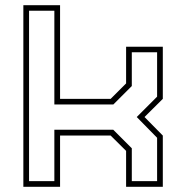

<svg xmlns="http://www.w3.org/2000/svg" viewBox="-20 -720 718 740"><path d="M70 0V-700H211.5V-339H406.5L466 -398.5V-540H607.5V-339L537 -269L607.5 -197.5V0H466V-138.5L406.5 -197.5H211.5V0ZM92 -22H189.5V-220H416.5L488 -148.5V-22H585.5V-189L507 -269L585.5 -347.5V-518.5H488V-388.5L417 -317.5H189.5V-678.5H92Z"/></svg>

Font: Tourney Expanded ExtraLight
Style: Regular
Weight: 200
Width: 7
Designer: Tyler Finck
Foundry: Etcetera Type Co
Version: Version 1.010; ttfautohint (v1.8.3)